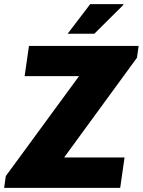

<svg xmlns="http://www.w3.org/2000/svg" viewBox="-42 -908 690 928"><path d="M-22 0 -14 -57 340 -540H77L98 -686H628L620 -629L268 -147H560L539 0ZM285 -745 394 -888H553L555 -885L414 -745Z"/></svg>

Font: Chivo Medium ExtraBold
Style: Italic
Weight: 800
Italic angle: -8.05°
Version: Version 2.002